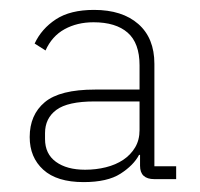

<svg xmlns="http://www.w3.org/2000/svg" viewBox="-20 -724 404 388"><path d="M292 -362Q263 -362 263 -389V-411H261Q250 -390 223.5 -373Q197 -356 149 -356Q95 -356 67.5 -381Q40 -406 40 -447Q40 -492 70.5 -517.5Q101 -543 172 -543H262V-592Q262 -637 238 -658Q214 -679 169 -679Q136 -679 110.5 -665Q85 -651 72 -622L50 -636Q64 -666 93 -685Q122 -704 170 -704Q227 -704 259.5 -675.5Q292 -647 292 -595V-388H336V-362ZM152 -381Q174 -381 194 -386Q214 -391 229 -401Q244 -411 253 -426Q262 -441 262 -461V-519H171Q117 -519 94 -502Q71 -485 71 -455V-443Q71 -413 93 -397Q115 -381 152 -381Z"/></svg>

Font: IBM Plex Sans Thai Looped ExtraLight
Style: Regular
Weight: 200
Designer: Mike Abbink, Paul van der Laan, Pieter van Rosmalen, Ben Mitchell, Mark Frömberg
Foundry: Bold Monday
Version: Version 1.0